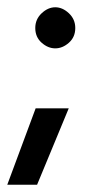

<svg xmlns="http://www.w3.org/2000/svg" viewBox="-34 -386 258 528"><path d="M63 -309Q63 -333 80.5 -349.5Q98 -366 118 -366Q138 -366 155.5 -349.5Q173 -333 173 -309Q173 -284 155.5 -268.5Q138 -253 118 -253Q98 -253 80.5 -268.5Q63 -284 63 -309ZM155 -88Q133 -35 111.5 17Q90 69 68 122H-14Q6 69 25 17Q44 -35 64 -88Z"/></svg>

Font: Reem Kufi Fun
Style: Regular
Weight: 400
Designer: Khaled Hosny
Version: Version 1.005